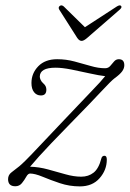

<svg xmlns="http://www.w3.org/2000/svg" viewBox="-20 -674 474 702"><path d="M370.5 -90.5Q370.5 -52.5 344.2 -22.5Q318 7.5 272 7.5Q234 7.5 199 -4.2Q164 -16 135.8 -27.8Q107.5 -39.5 90 -39.5Q82.5 -39.5 76 -27.8Q69.5 -16 60.2 -4.5Q51 7 36 7Q9.5 7 9.5 -19Q9.5 -34.5 22.2 -44Q35 -53.5 50.5 -66Q58 -72 73 -86.8Q88 -101.5 121.2 -136.8Q154.5 -172 217 -238Q280.5 -305.5 315.2 -341.2Q350 -377 364.5 -395.5Q342 -398 308.5 -405.5Q275 -413 241 -419.8Q207 -426.5 183 -426.5Q125.5 -426.5 125.5 -393.5Q125.5 -389 128.5 -382Q131.5 -375 139.5 -368Q149.5 -359.5 149.5 -346Q149.5 -325 129.5 -325Q114 -325 104.5 -337Q95 -349 95 -370.5Q95 -406 120 -431.8Q145 -457.5 189 -457.5Q221.5 -457.5 252.5 -449.2Q283.5 -441 311.5 -432.8Q339.5 -424.5 364 -424.5Q376 -424.5 383 -432.8Q390 -441 397 -449.2Q404 -457.5 414.5 -457.5Q434.5 -457.5 434.5 -435.5Q434.5 -424 426.5 -413Q418.5 -402 398.5 -387.5Q387 -379 350.2 -339.5Q313.5 -300 238 -223Q195 -179 167.8 -150.5Q140.5 -122 122.8 -102.2Q105 -82.5 90 -64.5Q123 -63.5 155.8 -54.5Q188.5 -45.5 219.2 -36.8Q250 -28 277 -28Q303.5 -28 322.2 -42.8Q341 -57.5 350.5 -94.5Q353 -104.5 362 -104.5Q370.5 -104.5 370.5 -90.5ZM299.5 -536Q286.5 -524.5 278.5 -524.5Q269.5 -524.5 262 -536L196.5 -639Q191.5 -648 199.5 -653Q206 -656.5 213 -650.5L290.5 -574.5L407.5 -650.5Q417.5 -656.5 422 -653Q428 -648 418 -639Z"/></svg>

Font: Fraunces 9pt S100 Thin
Style: Italic
Weight: 100
Italic angle: -16°
Version: Version 1.000; ttfautohint (v1.8.3)